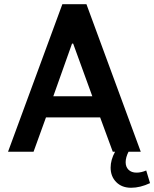

<svg xmlns="http://www.w3.org/2000/svg" viewBox="-20 -720 732 911"><path d="M327.1 -513.2H321.8L232.9 -263.2H418ZM673.8 88.9 691.9 148.9Q645 170.9 602.1 170.9Q558.1 170.9 531.5 144Q504.9 117.2 504.9 75.2Q504.9 38.6 525.9 0H515.1L455.1 -163.1H198.2L139.2 0H18.1L275.9 -700.2H390.1L647.9 0H589.8Q576.2 26.9 576.2 49.8Q576.2 71.8 589.8 85.4Q603.5 99.1 627.9 99.1Q649.9 99.1 673.8 88.9Z"/></svg>

Font: LT Hoop SemBd
Style: Regular
Weight: 600
Designer: Daniel Lyons
Foundry: LyonsType
Version: Version 1.000